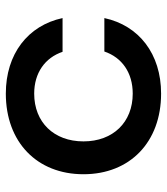

<svg xmlns="http://www.w3.org/2000/svg" viewBox="22 -572 560 643"><g transform="rotate(-90 301.5 -250.0)"><path d="M563 -180H451C431 -121 380 -85 310 -85C214 -85 150 -151 150 -250C150 -349 214 -415 310 -415C379 -415 430 -379 450 -320H563C538 -436 443 -510 310 -510C148 -510 40 -406 40 -250C40 -94 148 10 310 10C443 10 538 -64 563 -180Z"/></g></svg>

Font: Goli Medium
Style: Regular
Weight: 500
Designer: jaikishan Patel
Foundry: MagicType
Version: Version 1.000;Glyphs 3.2 (3242)